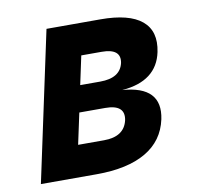

<svg xmlns="http://www.w3.org/2000/svg" viewBox="-65 -609 731 680"><g transform="rotate(-10 300.0 -269.0)"><path d="M29 0 144 -538H338Q441 -538 486.5 -500Q532 -462 517 -389Q496 -288 371 -278H370Q513 -268 489 -152Q473 -77 407 -38.5Q341 0 230 0ZM227 -321H299Q371 -321 383 -373Q393 -424 322 -424H249ZM183 -114H276Q349 -114 362 -171Q373 -226 300 -226H207Z"/></g></svg>

Font: Geist Mono ExtraBold
Style: Italic
Weight: 800
Italic angle: -12°
Monospace: yes
Designer: Basement.studio, Andrés Briganti, Mateo Zaragoza
Foundry: Basement.studio, Vercel, Andrés Briganti, Guido Ferreyra, Mateo Zaragoza
Version: Version 1.500; ttfautohint (v1.8.4.7-5d5b)